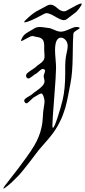

<svg xmlns="http://www.w3.org/2000/svg" viewBox="-94 -914 499 1125"><path d="M53.7 -793.9Q73.2 -813.5 89.8 -826.7Q106.4 -839.8 116.2 -845.7Q126 -851.6 147 -862.3Q168 -873 179.7 -879.9Q190.4 -886.7 203.1 -886.7Q219.7 -886.7 243.2 -865.2Q262.7 -847.7 281.2 -847.7Q288.1 -847.7 293.9 -850.6Q370.1 -893.6 380.9 -893.6Q384.8 -893.6 384.8 -890.6Q384.8 -885.7 380.9 -880.9Q375 -872.1 372.6 -868.2Q370.1 -864.3 366.2 -859.4Q362.3 -854.5 359.4 -851.6Q356.4 -848.6 353.5 -845.2Q350.6 -841.8 344.2 -837.4Q337.9 -833 333 -829.1Q328.1 -825.2 316.4 -816.4Q304.7 -807.6 295.9 -800.8Q290 -795.9 279.3 -795.9Q264.6 -795.9 230 -816.4Q195.3 -836.9 179.7 -836.9Q171.9 -836.9 165 -833Q74.2 -783.2 50.8 -783.2Q47.9 -783.2 47.9 -785.2Q47.9 -788.1 53.7 -793.9ZM302.7 -643.6Q302.7 -666 290 -679.7Q277.3 -693.4 263.7 -693.4Q228.5 -693.4 228.5 -619.1Q228.5 -603.5 231.4 -569.3Q234.4 -535.2 234.4 -515.6Q234.4 -476.6 223.6 -340.8Q212.9 -205.1 212.9 -179.7Q212.9 -165 215.8 -165Q223.6 -165 243.2 -225.1Q262.7 -285.2 273.4 -330.1Q288.1 -393.6 288.1 -483.4V-518.6Q288.1 -568.4 295.4 -598.6Q302.7 -628.9 302.7 -643.6ZM373 -749Q373 -747.1 355 -736.3Q336.9 -725.6 335.9 -716.8Q333 -688.5 332 -586.9Q331.1 -485.4 318.4 -422.9Q316.4 -412.1 311 -384.3Q305.7 -356.4 303.7 -346.7Q301.8 -336.9 296.9 -314.9Q292 -293 288.1 -280.8Q284.2 -268.6 277.8 -250Q271.5 -231.4 263.7 -214.8Q255.9 -198.2 246.1 -179.7Q231.4 -153.3 212.4 -128.4Q193.4 -103.5 168.9 -76.2Q144.5 -48.8 131.8 -33.2Q127.9 -28.3 103.5 3.9Q79.1 36.1 72.3 44.9Q65.4 53.7 45.4 78.6Q25.4 103.5 13.7 115.7Q2 127.9 -15.1 144.5Q-32.2 161.1 -47.9 173.8Q-70.3 191.4 -73.2 191.4Q-74.2 191.4 -74.2 189.5Q-74.2 183.6 -31.2 129.9Q11.7 76.2 63.5 4.4Q115.2 -67.4 131.8 -111.3Q142.6 -136.7 148.4 -164.1Q154.3 -191.4 155.3 -205.1Q156.2 -218.8 159.2 -260.7Q160.2 -271.5 163.6 -290.5Q167 -309.6 167 -319.3Q167 -332 161.1 -349.1Q155.3 -366.2 147.5 -366.2Q141.6 -366.2 128.4 -357.9Q115.2 -349.6 111.3 -347.7Q101.6 -343.8 84.5 -326.2Q67.4 -308.6 60.5 -308.6Q55.7 -308.6 51.8 -314Q47.9 -319.3 47.9 -324.2Q47.9 -331.1 56.2 -337.4Q64.5 -343.8 77.1 -350.6Q89.8 -357.4 95.7 -363.3Q101.6 -369.1 122.1 -383.3Q142.6 -397.5 154.8 -411.1Q167 -424.8 167 -439.5Q167 -443.4 164.6 -452.6Q162.1 -461.9 162.1 -467.8Q162.1 -473.6 166 -483.9Q169.9 -494.1 169.9 -498Q169.9 -509.8 156.2 -509.8Q148.4 -509.8 134.8 -496.6Q121.1 -483.4 114.3 -480.5Q108.4 -477.5 93.8 -465.8Q79.1 -454.1 72.3 -454.1Q66.4 -454.1 62.5 -459.5Q58.6 -464.8 58.6 -470.7Q58.6 -479.5 69.3 -488.3Q80.1 -497.1 96.2 -507.3Q112.3 -517.6 120.1 -525.4Q125 -530.3 138.7 -539.6Q152.3 -548.8 159.7 -559.1Q167 -569.3 167 -585.9Q167 -589.8 166 -601.1Q165 -612.3 165 -620.1V-644.5Q165 -670.9 155.8 -682.1Q146.5 -693.4 126 -696.8Q105.5 -700.2 101.6 -702.1Q100.6 -703.1 96.7 -703.1Q86.9 -703.1 61.5 -688.5Q36.1 -673.8 32.2 -673.8Q29.3 -673.8 29.3 -675.8Q29.3 -678.7 30.3 -680.7Q37.1 -698.2 46.4 -708Q55.7 -717.8 74.7 -728.5Q93.8 -739.3 101.6 -744.1Q118.2 -755.9 139.6 -755.9Q146.5 -755.9 154.3 -754.9Q162.1 -753.9 172.9 -752.4Q183.6 -751 189.5 -750Q203.1 -749 224.6 -738.8Q246.1 -728.5 262.7 -728.5Q281.2 -728.5 310.5 -742.2Q339.8 -755.9 352.5 -755.9Q373 -755.9 373 -749Z"/></svg>

Font: Isabella
Style: Medium
Weight: 500
Designer: John Stracke
Version: Version 001.202